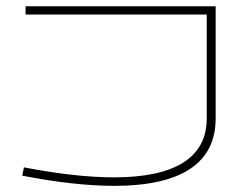

<svg xmlns="http://www.w3.org/2000/svg" viewBox="-20 -585 808 619"><path d="M51.8 -18.6 57.1 -45.4Q225.6 -13.2 347.2 -13.2Q495.6 -13.2 571 -61Q646.5 -108.9 646.5 -203.6V-538.1H62.5V-564.9H675.3V-203.6Q675.3 -95.2 592.8 -40.5Q510.3 14.2 348.1 14.2Q221.7 14.2 51.8 -18.6Z"/></svg>

Font: Heebo Thin
Style: Regular
Weight: 250
Designer: Oded Ezer
Foundry: Meir Sadan
Version: Version 2.001; ttfautohint (v1.5.14-ce02) -l 8 -r 50 -G 200 